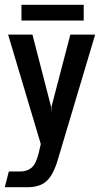

<svg xmlns="http://www.w3.org/2000/svg" viewBox="-36 -615 423 805"><path d="M-16 170 1 104H48Q78 104 96.5 88Q115 72 126 28L135 -11L-2 -470H100L178 -168L179 -143L180 -168L259 -470H363L206 56Q188 117 160 143.5Q132 170 78 170ZM54 -529V-595H315V-529Z"/></svg>

Font: Smooch Sans
Style: Bold
Weight: 700
Designer: Robert E. Leuschke
Foundry: Robert E. Leuschke
Version: Version 1.010